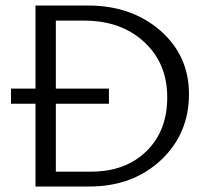

<svg xmlns="http://www.w3.org/2000/svg" viewBox="-20 -678 764 698"><path d="M298 -658Q458 -658 562.5 -567Q667 -476 667 -336Q667 -191 564.5 -95.5Q462 0 305 0H109V-301H20V-356H109V-658ZM311 -54Q436 -54 512 -128Q588 -202 588 -324Q588 -448 504 -525.5Q420 -603 286 -603H183V-356H376V-301H183V-54Z"/></svg>

Font: EauTestInfant
Style: Regular
Weight: 400
Designer: Christian Thalmann (Catharsis Fonts)
Version: Version 0.001;PS 000.001;hotconv 1.0.88;makeotf.lib2.5.64775